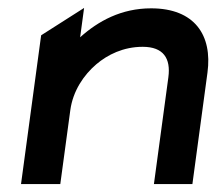

<svg xmlns="http://www.w3.org/2000/svg" viewBox="-20 -464 545 484"><path d="M503 -281C515.7 -375 470.9 -443 360.9 -443C285.9 -443 227.6 -411 182 -370L192 -444L83.7 -375L33 0H132L157.2 -186C163.8 -235 191.2 -275 222.8 -302C251.1 -326 290.8 -346 339.8 -346C391.8 -346 410.9 -317 404.4 -269L368 0H465Z"/></svg>

Font: Charger
Style: ExBdIt
Weight: 400
Designer: Jasper
Foundry: Cannot Into Space Fonts
Version: Version 0.99